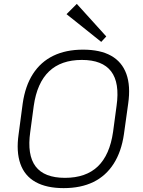

<svg xmlns="http://www.w3.org/2000/svg" viewBox="-20 -963 735 990"><path d="M308 7Q220 7 163.5 -24.5Q107 -56 85 -118.5Q63 -181 76 -271L97 -429Q110 -520 150 -582Q190 -644 255 -675.5Q320 -707 408 -707Q497 -707 553 -675.5Q609 -644 631.5 -582Q654 -520 641 -429L619 -271Q606 -181 566 -118.5Q526 -56 461.5 -24.5Q397 7 308 7ZM315 -46Q423 -46 484.5 -105Q546 -164 563 -283L581 -417Q598 -536 553 -595Q508 -654 402 -654Q295 -654 233 -595Q171 -536 154 -417L136 -283Q119 -164 163.5 -105Q208 -46 315 -46ZM528 -775 502 -747 323 -890 376 -943Z"/></svg>

Font: Pathway Extreme 8pt Thin 12pt Thin
Style: Italic
Weight: 250
Italic angle: -8°
Version: Version 1.001;gftools[0.9.26]